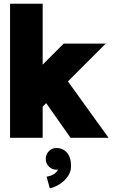

<svg xmlns="http://www.w3.org/2000/svg" viewBox="-20 -743 608 1035"><path d="M210 -168V0H34.2V-722.7H210V-394.5L323.2 -507.8H549.8L346.2 -304.2L565.4 0H360.4L229 -187ZM226.6 113.3Q226.6 88.9 243.7 71.8Q260.7 54.7 285.2 54.7Q301.8 54.7 319.8 63.2Q337.9 71.8 350.3 93.3Q362.8 114.7 362.8 153.8Q362.8 184.6 344 210Q325.2 235.4 298.6 251.5Q272 267.6 248.5 272L231 209.5Q276.9 202.1 293 171.4Q289.1 171.9 285.2 171.9Q260.7 171.9 243.7 154.8Q226.6 137.7 226.6 113.3Z"/></svg>

Font: Giphurs Black
Style: Regular
Weight: 900
Version: Version 0.920; ttfautohint (v1.8.4.7-5d5b)